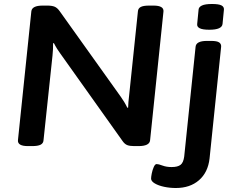

<svg xmlns="http://www.w3.org/2000/svg" viewBox="-20 -730 1180 962"><path d="M120 2Q67 2 70 -28L137 -673Q140 -702 194 -702H217Q240 -702 253.5 -696.5Q267 -691 279 -674L586 -244Q594 -233 603 -218Q612 -203 618 -190L622 -191Q622 -205 623.5 -219Q625 -233 627 -252L671 -673Q672 -688 685 -695Q698 -702 727 -702H749Q802 -702 799 -672L732 -27Q729 2 674 2H652Q630 2 617.5 -3Q605 -8 595 -22L282 -462Q275 -471 266 -485.5Q257 -500 250 -514L246 -513Q246 -498 245.5 -483.5Q245 -469 243 -451L198 -27Q197 -12 183.5 -5Q170 2 141 2ZM861 212Q831 212 802.5 206Q774 200 755.5 189Q737 178 737 165Q737 156 740.5 138.5Q744 121 750.5 106.5Q757 92 765 92Q774 92 794 99.5Q814 107 840 107Q870 107 884.5 96Q899 85 903 54L960 -496Q963 -525 1017 -525H1038Q1067 -525 1078 -517.5Q1089 -510 1088 -496L1030 64Q1022 134 977 173Q932 212 861 212ZM1029 -581Q995 -581 980.5 -588.5Q966 -596 968 -610L975 -682Q976 -695 992 -702.5Q1008 -710 1042 -710Q1076 -710 1089.5 -703Q1103 -696 1102 -682L1095 -610Q1092 -581 1029 -581Z"/></svg>

Font: Asap Expanded Expanded SemiBold
Style: Italic
Weight: 600
Width: 7
Italic angle: -6°
Designer: Pablo Cosgaya
Foundry: Omnibus-Type
Version: Version 3.001; ttfautohint (v1.8.4.7-5d5b)